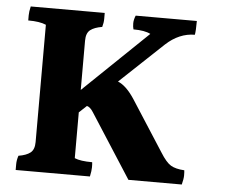

<svg xmlns="http://www.w3.org/2000/svg" viewBox="-48 -750 889 760"><g transform="rotate(5 396.0 -370.0)"><path d="M706 -102Q707 -95 707 -81.5Q707 -68 701 -45H489L325 -300Q313 -319 300 -322L270 -294V-112Q293 -102 340 -102Q341 -96 341 -82Q341 -68 336 -45H41Q41 -52 41 -68Q41 -84 47 -102Q78 -107 94 -119.5Q110 -132 110 -162V-628Q85 -639 39 -639Q39 -645 39 -659.5Q39 -674 44 -695H338Q338 -687 338 -671.5Q338 -656 333 -639Q302 -634 286 -621.5Q270 -609 270 -579V-383L525 -628Q502 -640 457 -640Q454 -650 454 -664Q454 -678 461 -695H704Q704 -657 701 -640Q639 -640 586 -591L414 -429Q447 -416 480 -366L610 -164Q633 -127 652 -115.5Q671 -104 706 -102Z"/></g></svg>

Font: Halant
Style: Bold
Weight: 700
Designer: Hitesh Malaviya (Devanagari), Satya Rajpurohit (Latin)
Foundry: Indian Type Foundry
Version: Version 1.101;PS 1.0;hotconv 1.0.78;makeotf.lib2.5.61930; tt